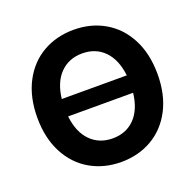

<svg xmlns="http://www.w3.org/2000/svg" viewBox="-127 -849 1008 992"><g transform="rotate(-20 376.5 -353.5)"><path d="M377 9.8Q282.2 9.8 207 -33.7Q131.8 -77.1 88.9 -159.4Q45.9 -241.7 45.9 -353.5Q45.9 -465.8 88.9 -548.1Q131.8 -630.4 207 -673.6Q282.2 -716.8 377 -716.8Q471.2 -716.8 546.1 -673.6Q621.1 -630.4 664.1 -548.1Q707 -465.8 707 -353.5Q707 -241.2 664.1 -158.9Q621.1 -76.7 546.1 -33.4Q471.2 9.8 377 9.8ZM377 -120.1Q450.7 -120.1 497.8 -168.2Q544.9 -216.3 555.2 -305.7H197.8Q208 -216.3 255.6 -168.2Q303.2 -120.1 377 -120.1ZM555.2 -401.4Q544.9 -490.7 497.8 -538.8Q450.7 -586.9 377 -586.9Q303.2 -586.9 255.6 -538.8Q208 -490.7 197.8 -401.4Z"/></g></svg>

Font: Pretendard JP
Style: Bold
Weight: 700
Designer: Base glyphs from Inter by Rasmus Andersson; Hangeul glyphs from Noto Sans CJK(Source Han Sans) by Jang Soo-young and Kan
Foundry: Kil Hyung-jin
Version: Version 1.309